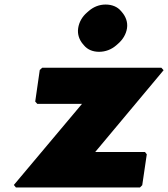

<svg xmlns="http://www.w3.org/2000/svg" viewBox="-20 -818 740 845"><path d="M690 -520H166L155 -510L135 -371L144 -361H341L41 -4L50 7H596L606 -3L626 -139L618 -149H399L700 -509ZM371 -770 363 -763C342 -745 328 -721 324 -694C320 -667 329 -643 344 -625L350 -618C365 -600 388 -590 416 -590C444 -590 470 -600 491 -618L499 -625C520 -643 535 -667 539 -694C543 -721 533 -745 518 -763L512 -770C497 -788 473 -798 445 -798C417 -798 392 -788 371 -770Z"/></svg>

Font: Hussar Woodtype
Style: UltraObl
Weight: 900
Foundry: Cannot Into Space Fonts
Version: Version 1.07